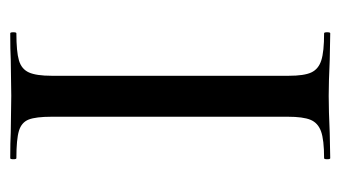

<svg xmlns="http://www.w3.org/2000/svg" viewBox="-165 -500 665 375"><g transform="rotate(90 167.5 -312.5)"><path d="M289 -12Q291 -12 291 -6Q291 0 289 0Q257 0 239 -1L167 -2L97 -1Q78 0 45 0Q43 0 43 -6Q43 -12 45 -12Q81 -12 98 -17Q115 -22 121.5 -36.5Q128 -51 128 -81V-544Q128 -574 121.5 -588Q115 -602 98 -607.5Q81 -613 45 -613Q43 -613 43 -619Q43 -625 45 -625L97 -624Q141 -622 167 -622Q196 -622 240 -624L289 -625Q291 -625 291 -619Q291 -613 289 -613Q253 -613 236.5 -607Q220 -601 214 -586.5Q208 -572 208 -542V-81Q208 -50 213.5 -36Q219 -22 235.5 -17Q252 -12 289 -12Z"/></g></svg>

Font: Cormorant SC Medium
Style: Regular
Weight: 500
Designer: Christian Thalmann (Catharsis Fonts)
Foundry: Catharsis Fonts
Version: Version 4.000